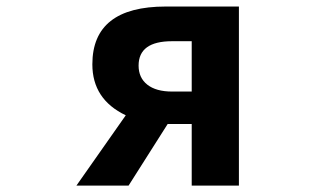

<svg xmlns="http://www.w3.org/2000/svg" viewBox="-20 -580 1040 600"><path d="M579.1 -293.9V-451.2H517.6Q413.1 -451.2 413.1 -375Q413.1 -336.9 440.4 -315.4Q467.8 -293.9 517.6 -293.9ZM498 -559.6H726.6V0H579.1V-192.4H505.9H503.9L381.8 0H218.8L373 -219.7Q268.6 -269.5 268.6 -378.9Q268.6 -559.6 498 -559.6Z"/></svg>

Font: GenEi Gothic M Regular
Style: Bold
Weight: 700
Designer: o_tamon (Modified); [Source Han Sans]
Ryoko NISHIZUKA  (kana & ideographs); Paul D. Hunt (Latin, Greek & Cyrillic); Wenl
Version: Version 1.1a;Original Version 1.004